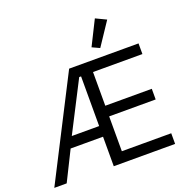

<svg xmlns="http://www.w3.org/2000/svg" viewBox="-161 -1101 1228 1253"><g transform="rotate(-20 453.5 -474.5)"><path d="M417 -205H192L90 0H4L361 -698H843V-624H500V-390H823V-316H500V-74H843V0H417ZM404 -624 227 -279H417V-624ZM598 -755 546 -779 631 -949 704 -914Z"/></g></svg>

Font: IBM Plex Sans
Style: Regular
Weight: 400
Designer: Mike Abbink, Paul van der Laan, Pieter van Rosmalen
Foundry: Bold Monday
Version: Version 3.005